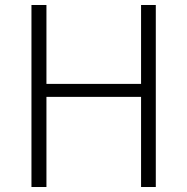

<svg xmlns="http://www.w3.org/2000/svg" viewBox="-20 -749 750 769"><path d="M106 0H166V-361H545V0H604V-729H545V-413H166V-729H106Z"/></svg>

Font: Noto Sans JP Light
Style: Regular
Weight: 300
Designer: Ryoko NISHIZUKA (kana & ideographs); Paul D. Hunt (Latin, Greek & Cyrillic); Wenlong ZHANG (bopomofo); Sandoll Communica
Foundry: Adobe Systems Incorporated
Version: Version 1.004;PS 1.004;hotconv 1.0.82;makeotf.lib2.5.63406